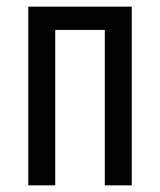

<svg xmlns="http://www.w3.org/2000/svg" viewBox="-20 -557 481 577"><path d="M65 0V-537H376V0H295V-467H146V0Z"/></svg>

Font: Noto Sans ExtraCondensed
Style: Regular
Weight: 400
Width: 2
Designer: Monotype Design Team
Foundry: Monotype Imaging Inc.
Version: Version 2.013; ttfautohint (v1.8.4.7-5d5b)